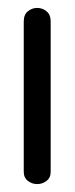

<svg xmlns="http://www.w3.org/2000/svg" viewBox="-20 -455 190 485"><path d="M74 10Q61 10 50.5 2Q40 -6 40 -21V-401Q40 -418 50.5 -426.5Q61 -435 74 -435Q87 -435 97.5 -426.5Q108 -418 108 -401V-21Q108 -6 97.5 2Q87 10 74 10Z"/></svg>

Font: Dongle
Style: Regular
Weight: 400
Designer: Yanghee Ryu
Foundry: Yanghee Ryu
Version: Version 2.000